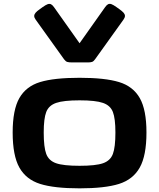

<svg xmlns="http://www.w3.org/2000/svg" viewBox="-20 -984 840 1014"><path d="M46.9 -284.2Q46.9 -404.2 82.3 -466.2Q117.8 -528.2 192 -550.7Q266.2 -573.2 400.2 -573.2Q534.2 -573.2 608.4 -550.7Q682.6 -528.2 718.1 -466.2Q753.5 -404.2 753.5 -284.2Q753.5 -162.3 718.1 -99.2Q682.6 -36 608.2 -12.6Q533.8 10.7 400.2 10.7Q266.6 10.7 192.2 -12.6Q117.8 -36 82.3 -99.2Q46.9 -162.3 46.9 -284.2ZM400.2 -454.1Q315.4 -454.1 276.5 -440.5Q237.5 -427 224.2 -392.5Q210.9 -358.1 210.9 -284.2Q210.9 -206.6 224.2 -171.1Q237.5 -135.5 276.1 -122Q314.7 -108.4 400.2 -108.4Q485.6 -108.4 524.3 -122Q562.9 -135.5 576.2 -171.1Q589.5 -206.6 589.5 -284.2Q589.5 -358.1 576.2 -392.5Q562.9 -427 523.9 -440.5Q485 -454.1 400.2 -454.1ZM205.7 -946.8Q221.6 -958.1 231.4 -961.7Q241.3 -965.2 249 -961.7Q256.6 -958.2 264.6 -947L400.2 -755.6L535.8 -947.2Q543.8 -958.4 551.4 -961.9Q559.1 -965.4 568.8 -961.9Q578.6 -958.3 594.7 -946.8L609 -936.6Q626 -924.5 633 -916.4Q639.9 -908.3 639.9 -899.8Q639.9 -891.2 631.9 -880L482 -670.8Q474.4 -660 466.3 -657.1Q458.2 -654.3 443.2 -654.3H361.3Q343.6 -654.3 335 -657Q326.5 -659.7 318.4 -670.8L168.5 -880Q160.4 -891 160.7 -899.8Q160.9 -908.6 168.1 -916.9Q175.2 -925.3 191.4 -936.6Z"/></svg>

Font: Gyrochrome
Style: Regular
Weight: 400
Designer: David Moles
Foundry: David Moles
Version: Version 1.005;Glyphs 3.2.3 (3260)